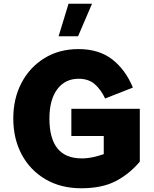

<svg xmlns="http://www.w3.org/2000/svg" viewBox="-20 -1004 826 1030"><path d="M347.7 -983.9H473.6L398.9 -809.6H294.4ZM362.8 -420.4H730V-136.7Q673.8 -70.3 600.6 -32.2Q527.3 5.9 415.5 5.9Q306.6 5.9 224.6 -42Q142.6 -89.8 96.9 -174.3Q51.3 -258.8 51.3 -368.2Q51.3 -476.1 95.7 -560.1Q140.1 -644 219 -692.4Q297.9 -740.7 400.9 -740.7Q510.3 -740.7 581.5 -685.8Q652.8 -630.9 692.9 -534.2L543.9 -475.6Q521.5 -523.4 488.3 -552.5Q455.1 -581.5 401.4 -581.5Q329.1 -581.5 287.1 -525.1Q245.1 -468.8 245.1 -368.2Q245.1 -154.3 418 -154.3Q450.7 -154.3 482.2 -161.6Q513.7 -168.9 536.6 -177.2V-274.4H362.8Z"/></svg>

Font: Estedad-FD Black
Style: Regular
Weight: 900
Designer: Amin Abedi
Version: Version 7.3